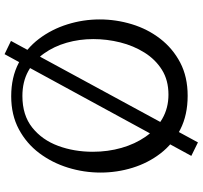

<svg xmlns="http://www.w3.org/2000/svg" viewBox="-43 -785 886 840"><g transform="rotate(-90 400.0 -365.0)"><path d="M197 58 138 29 583 -788 641 -760ZM401 13Q317 13 254 -19Q191 -51 149 -105.5Q107 -160 86 -228Q65 -296 65 -368Q65 -441 86.5 -510.5Q108 -580 150 -636Q192 -692 254.5 -725.5Q317 -759 399 -759Q482 -759 545 -726Q608 -693 650 -637.5Q692 -582 713.5 -513Q735 -444 735 -372Q735 -300 714 -231Q693 -162 650.5 -107Q608 -52 546 -19.5Q484 13 401 13ZM406 -71Q469 -71 514.5 -99.5Q560 -128 590 -176Q620 -224 634.5 -282Q649 -340 649 -400Q649 -461 633 -516.5Q617 -572 586 -615.5Q555 -659 508.5 -684.5Q462 -710 400 -710Q316 -710 262 -667Q208 -624 182 -554Q156 -484 156 -402Q156 -336 173 -276.5Q190 -217 222 -171Q254 -125 300.5 -98Q347 -71 406 -71Z"/></g></svg>

Font: Marhey Light
Style: Regular
Weight: 300
Designer: Nur Syamsi & Bustanul Arifin
Foundry: Namelatype
Version: Version 1.000